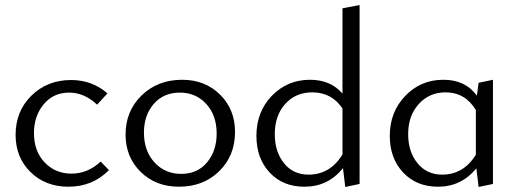

<svg xmlns="http://www.w3.org/2000/svg" viewBox="-20 -737 2056 763"><path d="M252 5Q161 5 101.5 -53Q42 -111 42 -201Q42 -295 105 -357Q168 -419 263 -419Q346 -419 407 -366L366 -321Q315 -369 255 -369Q192 -369 153.5 -322.5Q115 -276 115 -208Q115 -136 157.5 -91.5Q200 -47 264 -47Q329 -47 380 -95L413 -61Q348 5 252 5Z M691 5Q599 5 539 -54Q479 -113 479 -202Q479 -296 543 -358Q607 -420 704 -420Q795 -420 854.5 -361Q914 -302 914 -213Q914 -118 851 -56.5Q788 5 691 5ZM700 -46Q765 -46 803 -92Q841 -138 841 -206Q841 -279 799.5 -324Q758 -369 695 -369Q630 -369 591 -324Q552 -279 552 -210Q552 -137 594 -91.5Q636 -46 700 -46Z M1341 -704 1409 -717V-6L1352 6L1343 -69Q1284 5 1190 5Q1104 5 1051.5 -51.5Q999 -108 999 -197Q999 -293 1060.5 -356.5Q1122 -420 1212 -420Q1294 -420 1341 -365ZM1206 -43Q1292 -43 1341 -123V-306Q1298 -370 1221 -370Q1155 -370 1113.5 -324Q1072 -278 1072 -204Q1072 -134 1108.5 -88.5Q1145 -43 1206 -43Z M1882 -408 1939 -420V-6L1882 6L1873 -68Q1813 5 1721 5Q1635 5 1582 -51.5Q1529 -108 1529 -197Q1529 -292 1590.5 -356Q1652 -420 1742 -420Q1829 -420 1875 -357ZM1737 -43Q1822 -43 1871 -122V-300Q1828 -370 1751 -370Q1686 -370 1644 -323.5Q1602 -277 1602 -204Q1602 -134 1639 -88.5Q1676 -43 1737 -43Z"/></svg>

Font: EauTestInfant
Style: Regular
Weight: 400
Designer: Christian Thalmann (Catharsis Fonts)
Version: Version 0.001;PS 000.001;hotconv 1.0.88;makeotf.lib2.5.64775